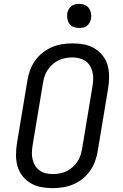

<svg xmlns="http://www.w3.org/2000/svg" viewBox="-20 -968 640 996"><path d="M254 8Q223 8 193.5 2.5Q164 -3 139.5 -17.5Q115 -32 97 -54.5Q79 -77 71 -105Q63 -133 63 -163.5Q63 -194 68 -225L122 -550Q126 -576 135.5 -602.5Q145 -629 161 -652Q177 -675 200 -693.5Q223 -712 248.5 -723Q274 -734 301.5 -738.5Q329 -743 355 -743Q386 -743 415.5 -737.5Q445 -732 469.5 -717.5Q494 -703 512 -680.5Q530 -658 538 -630Q546 -602 546 -571.5Q546 -541 541 -510L487 -185Q483 -159 473.5 -132.5Q464 -106 448 -83Q432 -60 409.5 -41.5Q387 -23 361 -12Q335 -1 307.5 3.5Q280 8 254 8ZM254 -65Q272 -65 290.5 -68.5Q309 -72 325.5 -80Q342 -88 356 -100.5Q370 -113 381 -129Q392 -145 397.5 -162Q403 -179 406 -197L460 -522Q463 -541 463.5 -559.5Q464 -578 459.5 -595.5Q455 -613 446 -627.5Q437 -642 422.5 -652Q408 -662 390.5 -666Q373 -670 355 -670Q337 -670 318.5 -666.5Q300 -663 283.5 -655Q267 -647 253 -634.5Q239 -622 228 -606Q217 -590 211.5 -573Q206 -556 203 -538L149 -213Q146 -194 145.5 -175.5Q145 -157 149.5 -139.5Q154 -122 163 -107.5Q172 -93 186.5 -83Q201 -73 218.5 -69Q236 -65 254 -65ZM390 -823Q375 -823 361.5 -828Q348 -833 340 -844.5Q332 -856 329.5 -870.5Q327 -885 329 -900Q331 -910 336.5 -920Q342 -930 350.5 -936.5Q359 -943 369.5 -945.5Q380 -948 391 -948Q406 -948 419.5 -942.5Q433 -937 441 -925.5Q449 -914 452 -899.5Q455 -885 452 -870Q450 -860 444.5 -850Q439 -840 430.5 -833.5Q422 -827 411.5 -825Q401 -823 390 -823Z"/></svg>

Font: Iosevka Etoile
Style: Italic
Weight: 400
Italic angle: -9°
Designer: Belleve Invis
Foundry: Belleve Invis
Version: Version 22.1.2; ttfautohint (v1.8.4)